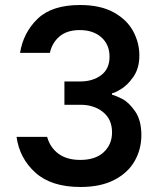

<svg xmlns="http://www.w3.org/2000/svg" viewBox="-20 -737 633 766"><path d="M168 -191Q180 -148 213.5 -123.5Q247 -99 300 -99Q361 -99 394 -130Q427 -161 427 -209Q427 -261 391 -290Q355 -319 301 -319H237V-412H300Q350 -412 383.5 -437Q417 -462 417 -511Q417 -559 384.5 -588Q352 -617 298 -617Q248 -617 218 -592Q188 -567 179 -526H60Q73 -607 130 -662Q187 -717 299 -717Q381 -717 434 -687.5Q487 -658 511.5 -612Q536 -566 536 -516Q536 -465 512.5 -431Q489 -397 462 -381Q435 -365 427 -365V-359Q441 -356 467.5 -342.5Q494 -329 519 -293Q544 -257 544 -198Q544 -142 517.5 -95Q491 -48 436.5 -19.5Q382 9 301 9Q185 9 121.5 -48Q58 -105 46 -191Z"/></svg>

Font: Lopes Sans SemiBold
Style: Regular
Weight: 600
Designer: Gabriel Lam, Diego Maldonado
Foundry: TypeRant, Foresti Design
Version: Version 4.000